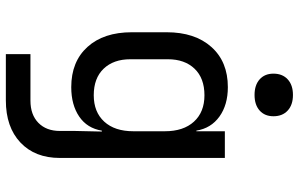

<svg xmlns="http://www.w3.org/2000/svg" viewBox="-198 -618 997 640"><g transform="rotate(90 300.0 -298.5)"><path d="M161 180V98H316Q363 98 390 71.5Q417 45 417 0V-50L419 -140H416Q408 -91 369 -64.5Q330 -38 271 -38Q186 -38 137 -92Q88 -146 88 -240V-356Q88 -450 137 -505Q186 -560 271 -560Q330 -560 369 -532Q408 -504 416 -455H418V-550H507V0Q507 83 455.5 131.5Q404 180 315 180ZM298 -113Q354 -113 386 -148Q418 -183 418 -245V-350Q418 -412 386 -447Q354 -482 298 -482Q241 -482 209.5 -449Q178 -416 178 -360V-235Q178 -179 209.5 -146Q241 -113 298 -113ZM297 -649Q264 -649 245 -666Q226 -683 226 -712Q226 -742 245 -759.5Q264 -777 297 -777Q330 -777 349 -759.5Q368 -742 368 -712Q368 -683 349 -666Q330 -649 297 -649Z"/></g></svg>

Font: JetBrainsMonoNL NF
Style: Regular
Weight: 400
Designer: Philipp Nurullin, Konstantin Bulenkov
Foundry: JetBrains
Version: Version 2.304; ttfautohint (v1.8.4.7-5d5b);Nerd Fonts 3.2.1